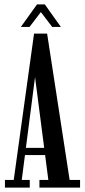

<svg xmlns="http://www.w3.org/2000/svg" viewBox="-20 -854 385 874"><path d="M2.5 0V-35H42.5L135 -701H194.5L297 -35H344.5V0H159.5V-35H200L139.5 -503L79 -35H115.5V0ZM80.5 -148V-181H199V-148ZM75 -731.5 148.5 -834H184L257 -731.5H217.5L166 -799L114.5 -731.5Z"/></svg>

Font: Imbue Thin 10pt Medium
Style: Regular
Weight: 500
Version: Version 1.102